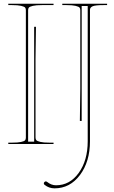

<svg xmlns="http://www.w3.org/2000/svg" viewBox="-20 -780 615 1040"><path d="M317.4 -759.8H560.1V-752.4H542.5Q496.6 -752.4 481.9 -746.1Q467.3 -739.7 467.3 -726.6V-15.1Q467.3 95.7 413.1 168Q358.9 240.2 275.4 240.2Q245.6 240.2 222.2 221.7Q217.3 218.3 217.3 213.4Q217.3 209.5 220.7 206.1Q224.1 202.6 228 202.6Q231.4 202.6 234.9 205.1Q257.8 223.6 283.2 223.6Q358.4 223.6 406.7 156.2Q455.1 88.9 455.1 -15.1V-747.6H422.4V-125H412.6Q415 -260.3 415 -300.3V-725.1Q415 -733.9 410.9 -739Q406.7 -744.1 389.4 -748.3Q372.1 -752.4 339.8 -752.4H317.4ZM165 -634.8H174.8Q172.4 -499.5 172.4 -459.5V-35.2Q172.4 -26.4 176.5 -21Q180.7 -15.6 198 -11.5Q215.3 -7.3 247.6 -7.3H270V0H24.9V-7.3H44.9Q76.7 -7.3 93.8 -11Q110.8 -14.6 115.5 -19.8Q120.1 -24.9 120.1 -33.7V-725.1Q120.1 -733.9 116 -739Q111.8 -744.1 94.5 -748.3Q77.1 -752.4 44.9 -752.4H24.9V-759.8H270V-752.4H207.5Q175.3 -752.4 158 -748.3Q140.6 -744.1 136.5 -739Q132.3 -733.9 132.3 -725.1V-12.7H165Z"/></svg>

Font: ZnikomitNo25
Style: Regular
Weight: 100
Designer: gluk
Foundry: gluk
Version: Version 0.56